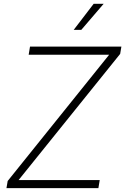

<svg xmlns="http://www.w3.org/2000/svg" viewBox="-20 -967 644 987"><path d="M13.2 0 19.5 -36.6 541 -685.5H127.4L134.3 -727.5H604L597.7 -689.9L75.7 -41.5H492.7L485.8 0ZM358.9 -813.5 461.4 -947.3H512.7L397.9 -813.5Z"/></svg>

Font: Inter 24pt ExtraLight
Style: Italic
Weight: 250
Italic angle: -9.3988°
Version: Version 4.001;git-66647c0bb